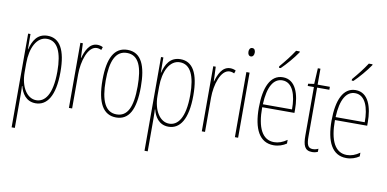

<svg xmlns="http://www.w3.org/2000/svg" viewBox="-87 -1031 3082 1531"><g transform="rotate(10 1453.5 -265.5)"><path d="M228 -537C143 -537 110 -472 93 -404H91L90 -527H71V232H97V-37C97 -69 96 -95 95 -107H98C111 -53 146 10 225 10C317 10 378 -75 378 -270C378 -450 326 -537 228 -537ZM227 -512C313 -512 353 -424 353 -270C353 -79 294 -15 226 -15C152 -15 97 -98 97 -219V-292C97 -416 145 -512 227 -512Z M631 -535C564 -535 536 -462 521 -409H519L514 -527H494V0H520V-277C520 -380 558 -509 631 -509C645 -509 660 -504 668 -500L676 -524C662 -532 644 -535 631 -535Z M1030 -264C1030 -433 988 -537 875 -537C769 -537 719 -444 719 -266C719 -80 773 10 877 10C979 10 1030 -77 1030 -264ZM745 -266C745 -424 783 -512 875 -512C971 -512 1004 -418 1004 -265C1004 -94 964 -15 876 -15C786 -15 745 -102 745 -266Z M1304 -537C1219 -537 1186 -472 1169 -404H1167L1166 -527H1147V232H1173V-37C1173 -69 1172 -95 1171 -107H1174C1187 -53 1222 10 1301 10C1393 10 1454 -75 1454 -270C1454 -450 1402 -537 1304 -537ZM1303 -512C1389 -512 1429 -424 1429 -270C1429 -79 1370 -15 1302 -15C1228 -15 1173 -98 1173 -219V-292C1173 -416 1221 -512 1303 -512Z M1707 -535C1640 -535 1612 -462 1597 -409H1595L1590 -527H1570V0H1596V-277C1596 -380 1634 -509 1707 -509C1721 -509 1736 -504 1744 -500L1752 -524C1738 -532 1720 -535 1707 -535Z M1852 -724C1832 -724 1826 -706 1826 -690C1826 -672 1834 -656 1851 -656C1867 -656 1877 -670 1877 -691C1877 -707 1871 -724 1852 -724ZM1864 -527H1838V0H1864Z M2229 -756V-763H2199C2165 -711 2133 -671 2088 -618V-606H2102C2141 -643 2196 -707 2229 -756ZM2133 -537C2032 -537 1985 -429 1985 -264C1985 -94 2037 10 2152 10C2193 10 2228 -3 2256 -22V-52C2221 -27 2187 -15 2152 -15C2057 -15 2010 -106 2011 -273H2272V-301C2272 -421 2238 -537 2133 -537ZM2133 -512C2216 -512 2249 -414 2248 -297H2012C2018 -442 2063 -512 2133 -512Z M2465 -14C2425 -14 2415 -44 2415 -108V-503H2514V-527H2415V-656H2394L2387 -528L2339 -521V-503H2389V-112C2389 -32 2403 10 2464 10C2483 10 2497 6 2510 0V-25C2500 -19 2482 -14 2465 -14Z M2818 -756V-763H2788C2754 -711 2722 -671 2677 -618V-606H2691C2730 -643 2785 -707 2818 -756ZM2722 -537C2621 -537 2574 -429 2574 -264C2574 -94 2626 10 2741 10C2782 10 2817 -3 2845 -22V-52C2810 -27 2776 -15 2741 -15C2646 -15 2599 -106 2600 -273H2861V-301C2861 -421 2827 -537 2722 -537ZM2722 -512C2805 -512 2838 -414 2837 -297H2601C2607 -442 2652 -512 2722 -512Z"/></g></svg>

Font: Noto Sans Gurmukhi UI ExtraCondensed Thin
Style: Regular
Weight: 100
Width: 2
Designer: Jelle Bosma - Monotype Design Team
Foundry: Monotype Imaging Inc.
Version: Version 2.004